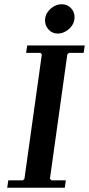

<svg xmlns="http://www.w3.org/2000/svg" viewBox="-20 -884 419 904"><path d="M305 -635 297 -628 215 -42 223 -35H290L285 0H14L19 -35H88L95 -42L177 -628L170 -635H103L108 -670H379L374 -635ZM252 -726Q226 -726 209 -744.5Q192 -763 192 -788Q192 -809 203.5 -826Q215 -843 233 -853.5Q251 -864 271 -864Q297 -864 314 -846Q331 -828 331 -803Q331 -782 320 -765Q309 -748 290.5 -737Q272 -726 252 -726Z"/></svg>

Font: Brygada 1918 SemiBold
Style: Italic
Weight: 600
Italic angle: -8°
Designer: Mateusz Machalski | Borys Kosmynka | Przemek Hoffer
Foundry: NIEPODLEGLA 2018
Version: Version 3.006